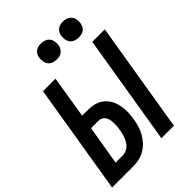

<svg xmlns="http://www.w3.org/2000/svg" viewBox="-272 -1081 1206 1206"><g transform="rotate(-45 331.0 -478.0)"><path d="M434 0 555 -735H666L545 0ZM-4 0 117 -735H228L182 -452H234Q264 -452 292 -444.5Q320 -437 341.5 -419.5Q363 -402 376.5 -377.5Q390 -353 396 -324.5Q402 -296 401 -266Q400 -236 395 -206Q391 -180 383.5 -154.5Q376 -129 362.5 -105Q349 -81 330 -60.5Q311 -40 287.5 -26Q264 -12 238 -6Q212 0 186 0ZM122 -95H185Q199 -95 213.5 -100.5Q228 -106 239.5 -116Q251 -126 258.5 -139Q266 -152 271.5 -165.5Q277 -179 280.5 -193Q284 -207 286 -221Q289 -236 290 -250Q291 -264 290.5 -278.5Q290 -293 287.5 -306.5Q285 -320 278 -331.5Q271 -343 259.5 -350Q248 -357 234 -357H166ZM515 -814Q498 -814 482 -820Q466 -826 456.5 -838.5Q447 -851 444.5 -868Q442 -885 444 -902Q446 -914 452.5 -925Q459 -936 469.5 -943.5Q480 -951 491.5 -953.5Q503 -956 514 -956Q531 -956 547 -950Q563 -944 572.5 -931.5Q582 -919 585 -902Q588 -885 585 -868Q583 -856 577 -845Q571 -834 561 -826.5Q551 -819 539 -816.5Q527 -814 515 -814ZM320 -814Q303 -814 287 -820Q271 -826 261.5 -838.5Q252 -851 249.5 -868Q247 -885 249 -902Q251 -914 257 -925Q263 -936 273.5 -943.5Q284 -951 295.5 -953.5Q307 -956 319 -956Q336 -956 352 -950Q368 -944 377.5 -931.5Q387 -919 390 -902Q393 -885 390 -868Q388 -856 381.5 -845Q375 -834 365 -826.5Q355 -819 343 -816.5Q331 -814 320 -814Z"/></g></svg>

Font: Iosevka QP
Style: Bold Italic
Weight: 700
Italic angle: -9°
Designer: Belleve Invis
Foundry: Belleve Invis
Version: Version 20.0.0; ttfautohint (v1.8.4)